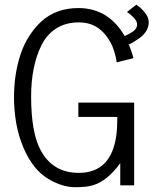

<svg xmlns="http://www.w3.org/2000/svg" viewBox="-20 -782 648 810"><path d="M154.3 -691.4Q216.8 -748 310.5 -748Q437.5 -748 505.9 -629.9Q543 -647 551.8 -659.2Q560.5 -671.4 557.9 -684.3Q555.2 -697.3 540 -711.9Q524.9 -726.6 515.6 -731.4L555.2 -762.2Q571.3 -752.4 589.4 -731.2Q607.4 -710 607.4 -688.5Q607.4 -667 596.2 -649.9Q585 -632.8 567.4 -620.6Q542.5 -603 524.9 -594.7L522 -597.2Q535.2 -566.9 543 -536.6L472.2 -519Q471.7 -522.5 470.9 -528.6Q470.2 -534.7 465.6 -552.2Q460.9 -569.8 454.6 -585.7Q448.2 -601.6 435.3 -620.8Q422.4 -640.1 406.2 -654.3Q369.1 -687.5 312.5 -687.5Q255.9 -687.5 215.8 -661.1Q175.8 -634.8 153.8 -588.9Q111.3 -501 111.3 -375Q111.3 -224.6 150.4 -150.4Q201.7 -52.7 312 -52.7Q449.2 -52.7 470.7 -210.9Q475.1 -245.1 475.1 -288.6H310.5V-349.1H545.9V0H487.3V-93.8Q432.1 -17.6 370.6 0Q343.3 7.8 298.3 7.8Q253.4 7.8 206.8 -14.6Q160.2 -37.1 129.4 -74.2Q98.6 -111.3 77.9 -161.4Q57.1 -211.4 48.1 -264.6Q39.1 -317.9 39.1 -369.4Q39.1 -420.9 45.9 -465.3Q52.7 -509.8 66.4 -551.8Q80.1 -593.8 102.8 -629.2Q125.5 -664.6 154.3 -691.4Z"/></svg>

Font: News Cycle
Style: Regular
Weight: 500
Version: Version 0.5.2